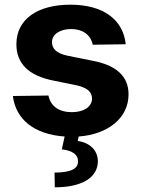

<svg xmlns="http://www.w3.org/2000/svg" viewBox="-20 -573 604 820"><path d="M376 -382 517 -384C506 -490 420 -553 281 -553C140 -553 50 -491 50 -384C50 -302 102 -250 207 -229L301 -210C350 -200 373 -182 373 -152C373 -117 338 -94 287 -94C232 -94 196 -119 187 -165L35 -163C47 -64 125 1 256 10L244 65C291 70 315 89 313 118C313 149 279 164 213 164L214 227C329 227 398 186 398 115C397 70 366 37 312 29L316 10C440 1 529 -68 529 -170C529 -247 477 -295 373 -314L269 -335C219 -345 202 -367 202 -393C202 -427 237 -449 284 -449C333 -449 368 -424 376 -382Z"/></svg>

Font: Wafeq
Style: Bold
Weight: 700
Designer: Rasmus Andersson & Azza Alameddine
Foundry: Google & TypeTogether
Version: Version 3.000;FEAKit 1.0